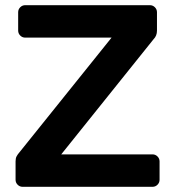

<svg xmlns="http://www.w3.org/2000/svg" viewBox="-20 -720 675 740"><path d="M587 -117C581.7 -122.3 575.3 -125 568 -125H216L572 -569C580.7 -577.7 585 -588.7 585 -602V-673C585 -680.3 582.3 -686.7 577 -692C571.7 -697.3 565.3 -700 558 -700H77C69.7 -700 63.3 -697.3 58 -692C52.7 -686.7 50 -680.3 50 -673V-602C50 -594.7 52.7 -588.3 58 -583C63.3 -577.7 69.7 -575 77 -575H410L55 -133C50.3 -127.7 46.7 -122.5 44 -117.5C41.3 -112.5 40 -106 40 -98V-27C40 -19.7 42.7 -13.3 48 -8C53.3 -2.7 59.7 0 67 0H568C575.3 0 581.7 -2.7 587 -8C592.3 -13.3 595 -19.7 595 -27V-98C595 -105.3 592.3 -111.7 587 -117Z"/></svg>

Font: Rubik
Style: Regular
Weight: 500
Designer: Hubert & Fischer
Foundry: Hubert & Fischer
Version: Version 1.100